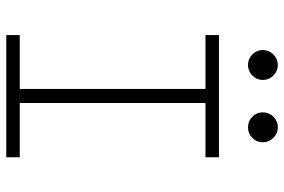

<svg xmlns="http://www.w3.org/2000/svg" viewBox="-170 -756 925 626"><g transform="rotate(90 293.0 -442.5)"><path d="M93.8 0V-43.9H269.5V-649.4H93.8V-693.4H492.2V-649.4H315.4V-43.9H492.2V0ZM191.4 -788.1Q171.4 -788.1 157 -802.2Q142.6 -816.4 142.6 -836.4Q142.6 -856.4 157 -870.8Q171.4 -885.3 191.4 -885.3Q211.4 -885.3 225.8 -870.8Q240.2 -856.4 240.2 -836.4Q240.2 -816.4 225.8 -802.2Q211.4 -788.1 191.4 -788.1ZM394.5 -788.1Q374.5 -788.1 360.1 -802.2Q345.7 -816.4 345.7 -836.4Q345.7 -856.4 360.1 -870.8Q374.5 -885.3 394.5 -885.3Q414.6 -885.3 429 -870.8Q443.4 -856.4 443.4 -836.4Q443.4 -816.4 429 -802.2Q414.6 -788.1 394.5 -788.1Z"/></g></svg>

Font: Cascadia Mono NF ExtraLight
Style: Regular
Weight: 200
Monospace: yes
Designer: Aaron Bell
Foundry: Saja Typeworks
Version: Version 2404.023; ttfautohint (v1.8.4)